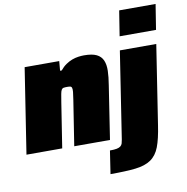

<svg xmlns="http://www.w3.org/2000/svg" viewBox="-98 -838 1104 1132"><g transform="rotate(-10 454.0 -272.0)"><path d="M4 0ZM290 0 332 -269Q337 -300 338.5 -316.5Q340 -333 337.5 -341Q335 -349 328 -350.5Q321 -352 309 -352Q296 -352 288 -350.5Q280 -349 275.5 -341Q271 -333 268 -316.5Q265 -300 260 -269L218 0H4L83 -510H290L285 -453H295Q311 -473 330 -486Q349 -499 368 -506Q387 -513 405.5 -515.5Q424 -518 439 -518Q488 -518 514.5 -505Q541 -492 552 -466.5Q563 -441 562 -404Q561 -367 553 -319L504 0ZM666 -592 690 -743H908L884 -592ZM493 61Q519 61 534 58Q549 55 557 48.5Q565 42 568 32.5Q571 23 573 10L653 -510H871L798 -37Q786 44 768 91Q750 138 715 162Q680 186 622 192.5Q564 199 472 199Z"/></g></svg>

Font: Azeri Sans Black
Style: Italic
Weight: 900
Designer: Hector Gatti & Omnibus-Type (original fonts) / Cristiano Sobral (main changes and remastering)
Foundry: Omnibus-Type
Version: Version 0.07;August 21, 2020;FontCreator 13.0.0.2681 64-bit;